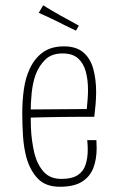

<svg xmlns="http://www.w3.org/2000/svg" viewBox="-20 -703 444 733"><path d="M209 10Q154 10 124.5 -21Q95 -52 81 -101Q71 -138 68 -181.5Q65 -225 65 -272Q65 -318 71 -361Q77 -404 92 -437Q110 -478 142 -502Q174 -526 224 -526Q271 -526 298 -503Q325 -480 336 -440.5Q347 -401 347 -351Q347 -329 345 -305.5Q343 -282 340 -257L311 -284Q313 -304 314.5 -323Q316 -342 316 -359Q316 -400 307 -431.5Q298 -463 277 -481Q256 -499 219 -499Q178 -499 154 -476.5Q130 -454 116 -418Q105 -387 101 -348.5Q97 -310 97 -271Q97 -243 98 -216.5Q99 -190 102.5 -165.5Q106 -141 111 -119Q122 -75 146.5 -47.5Q171 -20 214 -20Q254 -20 276 -34Q298 -48 306.5 -73.5Q315 -99 315 -132Q315 -140 314.5 -149.5Q314 -159 313 -168H348Q348 -161 348.5 -153.5Q349 -146 349 -138Q349 -94 336 -61Q323 -28 292.5 -9Q262 10 209 10ZM81 -253V-285L342 -287L340 -257Q309 -257 276.5 -257Q244 -257 214 -256.5Q184 -256 157.5 -255.5Q131 -255 111 -254.5Q91 -254 81 -253ZM270 -586Q260 -591 248 -596.5Q236 -602 224.5 -608Q213 -614 201 -620Q189 -626 177 -631.5Q165 -637 152.5 -643Q140 -649 128 -654L145 -683Q160 -673 177.5 -663Q195 -653 212 -643Q231 -633 249 -623Q267 -613 281 -605Z"/></svg>

Font: Truculenta Thin
Style: Regular
Weight: 250
Version: Version 1.002